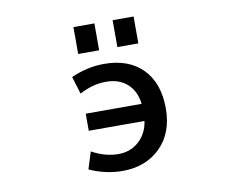

<svg xmlns="http://www.w3.org/2000/svg" viewBox="-81 -845 1162 961"><g transform="rotate(-10 500.0 -365.0)"><path d="M335 -216.8V-303.7H619.1Q611.3 -369.1 570.3 -406.2Q529.3 -443.4 461.9 -443.4Q393.6 -443.4 327.1 -407.2L299.8 -496.1Q382.8 -533.2 467.8 -533.2Q593.8 -533.2 664.1 -460.9Q734.4 -388.7 734.4 -260.7Q734.4 -135.7 660.2 -62.5Q585.9 10.7 467.8 10.7Q382.8 10.7 299.8 -26.4L327.1 -113.3Q394.5 -76.2 461.9 -76.2Q523.4 -76.2 566.4 -115.2Q609.4 -154.3 618.2 -216.8ZM349.6 -604.5V-741.2H456.1V-604.5ZM548.8 -604.5V-741.2H655.3V-604.5Z"/></g></svg>

Font: Gen Shin Gothic Monospace Medium
Style: Regular
Weight: 500
Designer: [Source Han Sans]
Ryoko NISHIZUKA  (kana & ideographs); Paul D. Hunt (Latin, Greek & Cyrillic); Wenlong ZHANG  (bopomofo
Version: Version 1.002.20150607